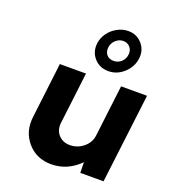

<svg xmlns="http://www.w3.org/2000/svg" viewBox="-143 -892 896 1008"><g transform="rotate(20 304.5 -388.0)"><path d="M373 -552Q324 -552 293.5 -586.5Q263 -621 269 -670Q273 -701 292 -727.5Q311 -754 340.5 -770Q370 -786 402 -786Q449 -786 479 -751.5Q509 -717 503 -670Q497 -621 459 -586.5Q421 -552 373 -552ZM331 -670Q328 -644 342 -628Q356 -612 380.5 -612Q405 -612 423 -628Q441 -644 444 -670Q447 -694 432.5 -711Q418 -728 394.5 -728Q371 -728 352.5 -711Q334 -694 331 -670ZM464 -500H609L548 0H418L417 -59Q348 10 258 10Q175 10 124.5 -49Q74 -108 85 -193L122 -500H268L233 -211Q230 -185 239.5 -164Q249 -143 269 -130.5Q289 -118 315 -118Q358 -118 391 -145Q424 -172 429 -211Z"/></g></svg>

Font: Orkney
Style: BoldItalic
Weight: 700
Designer: Samuel Oakes and Alfredo Marco Pradil
Foundry: Alfredo Marco Pradil
Version: 1.0; ttfautohint (v1.5)